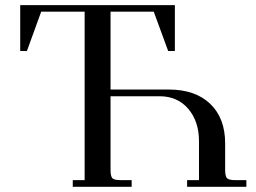

<svg xmlns="http://www.w3.org/2000/svg" viewBox="-20 -722 991 742"><path d="M58.1 -524.9V-702.1H655.8V-524.9H629.9L574.2 -676.8H407.2V-376H631.8Q734.9 -376 792.5 -320.6Q850.1 -265.1 850.1 -168V-65.9Q850.1 -41 857.2 -33.4Q864.3 -25.9 889.2 -25.9H932.1V0H703.1V-25.9H749V-176.8Q749 -252.9 707.5 -301.5Q666 -350.1 596.2 -350.1H407.2V-65.9Q407.2 -40.5 414.3 -33.2Q421.4 -25.9 445.8 -25.9H488.8V0H261.2V-25.9H307.1V-676.8H139.2L84 -524.9Z"/></svg>

Font: Dihjauti S
Style: Bold
Weight: 700
Designer: T. Christopher White
Version: Version 3.0.0